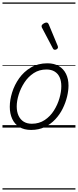

<svg xmlns="http://www.w3.org/2000/svg" viewBox="-20 -1030 629 1550"><path d="M231 19Q175 19 136.5 -4.5Q98 -28 78.5 -70.5Q59 -113 59 -168Q59 -223 78 -284Q97 -345 135 -398.5Q173 -452 230 -485.5Q287 -519 363 -519Q417 -519 455 -496.5Q493 -474 513 -433.5Q533 -393 533 -339Q533 -298 521.5 -250Q510 -202 486.5 -154Q463 -106 426.5 -67Q390 -28 341.5 -4.5Q293 19 231 19ZM237 -31Q296 -31 341 -61Q386 -91 415.5 -138Q445 -185 460 -237Q475 -289 475 -334Q475 -376 461.5 -406Q448 -436 421 -452.5Q394 -469 355 -469Q297 -469 252.5 -440Q208 -411 177.5 -364.5Q147 -318 131 -266.5Q115 -215 115 -171Q115 -128 129.5 -96.5Q144 -65 171 -48Q198 -31 237 -31ZM423 -628Q419 -628 415 -630Q411 -632 407 -639L318 -808Q317 -812 316 -815Q315 -818 316 -822Q317 -828 324 -834Q331 -840 339.5 -844Q348 -848 356 -848Q367 -848 374 -832L446 -659Q447 -655 447.5 -652Q448 -649 448 -646Q446 -637 438 -632.5Q430 -628 423 -628ZM0 490H589V500H0ZM0 -20H589V0H0ZM0 -505H589V-500H0ZM0 -1010H589V-1000H0Z"/></svg>

Font: Playwrite MX Guides
Style: Regular
Weight: 400
Designer: Veronika Burian, José Scaglione
Foundry: TypeTogether
Version: Version 1.003